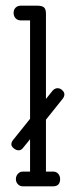

<svg xmlns="http://www.w3.org/2000/svg" viewBox="-20 -657 260 677"><path d="M142 -52H167Q179 -52 185.5 -44Q192 -36 192 -26Q192 0 167 0H61Q50 0 43 -7.5Q36 -15 36 -25.5Q36 -36 43 -44Q50 -52 61 -52H86V-166L60 -134Q54 -127 45.5 -127Q37 -127 28.5 -134Q20 -141 20 -148Q20 -155 25 -162L86 -238V-585H54Q42 -585 35 -592.5Q28 -600 28 -611.5Q28 -623 35 -630Q42 -637 54 -637H111Q128 -637 135 -631Q142 -625 142 -609V-308L166 -338Q174 -346 183 -346Q192 -346 199.5 -339Q207 -332 207 -324.5Q207 -317 202 -310L142 -235Z"/></svg>

Font: Glass Antiqua
Style: Regular
Weight: 400
Version: 1.001